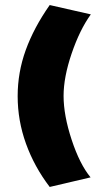

<svg xmlns="http://www.w3.org/2000/svg" viewBox="-20 -702 410 761"><path d="M232 -322Q232 -396 264 -490Q296 -584 340 -645L177 -682Q114 -592 82 -503.5Q50 -415 50 -321Q50 -224 83 -132.5Q116 -41 177 39L339 1Q296 -51 264 -148Q232 -245 232 -322Z"/></svg>

Font: Catamaran
Style: Regular
Weight: 900
Designer: Pria Ravichandran
Version: Version 1.001;PS 001.000;hotconv 1.0.70;makeotf.lib2.5.58329